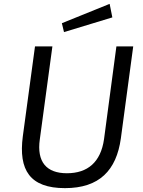

<svg xmlns="http://www.w3.org/2000/svg" viewBox="-20 -963 738 993"><path d="M547 -943 300 -843 311 -797 561 -873ZM605 -247 669 -723H582L518 -243C501 -124 433 -67 326 -67C221 -67 169 -125 186 -243L251 -723H161L98 -258C75 -83 135 10 316 10C494 10 582 -82 605 -247Z"/></svg>

Font: United Sans
Style: Italic
Weight: 400
Italic angle: -8°
Designer: Pablo Impallari, Rodrigo Fuenzalida (Modified by Dan O. Williams)
Version: Version 1.000;PS 001.000;hotconv 1.0.88;makeotf.lib2.5.64775